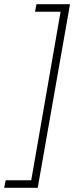

<svg xmlns="http://www.w3.org/2000/svg" viewBox="-43 -740 363 916"><path d="M291 -720H131L124 -684H246L106 120H-16L-23 156H137Z"/></svg>

Font: Fixel Display 20240404 ExLight
Style: Italic
Weight: 200
Italic angle: -10°
Designer: AlfaBravo + MacPaw
Foundry: Kyrylo Tkachov, Marchela Mozhyna, Serhii Makarenko, Maria Weinstein, Zakhar Kryvoshyya
Version: Version 1.211;Glyphs 3.2 (3225)